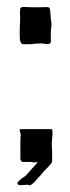

<svg xmlns="http://www.w3.org/2000/svg" viewBox="-20 -519 202 556"><path d="M69 17Q64 18 63.5 17Q63 16 59 16Q54 16 44 17Q34 18 31 14Q29 11 32.5 7.5Q36 4 39 1Q42 -2 48 -5.5Q54 -9 57 -13L73 -31L89 -49Q87 -50 82.5 -49Q78 -48 70 -50H45Q39 -53 39 -60.5Q39 -68 39 -71V-112Q39 -117 39.5 -121.5Q40 -126 40 -130Q40 -132 38 -137Q36 -142 38 -145H130Q132 -145 132 -134Q132 -123 131 -119Q130 -108 130 -103.5Q130 -99 130 -96Q130 -93 130.5 -89.5Q131 -86 131 -79V-53Q131 -49 127.5 -44.5Q124 -40 119 -35L109 -25Q106 -22 103.5 -18.5Q101 -15 97 -11Q89 -3 84.5 3Q80 9 73 14ZM39 -495Q39 -496 41 -497Q43 -499 47 -499Q50 -499 57 -498.5Q64 -498 72.5 -498Q81 -498 88 -498Q95 -498 97 -498Q107 -498 112 -498.5Q117 -499 123 -497Q125 -493 126 -481.5Q127 -470 127 -467Q130 -450 128.5 -441Q127 -432 127 -415Q127 -409 127.5 -404.5Q128 -400 126 -394Q120 -390 110.5 -392Q101 -394 91 -393Q85 -393 78 -392Q71 -391 65 -391H47Q43 -391 41 -395Q39 -397 39 -399Q37 -403 37 -420Q37 -437 38 -455Q39 -469 38 -477Q37 -485 39 -495Z"/></svg>

Font: Kirang Haerang
Style: Regular
Weight: 400
Version: Version 1.00